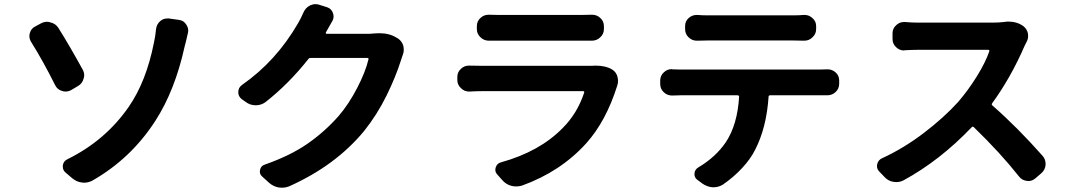

<svg xmlns="http://www.w3.org/2000/svg" viewBox="-20 -832 5040 903"><path d="M414.1 17.6Q395.5 27.3 375 27.3Q370.1 27.3 365.2 26.4Q339.8 23.4 319.3 5.9L287.1 -21.5Q275.4 -32.2 275.4 -47.9Q275.4 -50.8 275.4 -53.7Q278.3 -74.2 296.9 -83Q475.6 -170.9 585.9 -330.1Q668 -449.2 704.1 -631.8Q710.9 -662.1 713.9 -695.3Q716.8 -718.8 734.4 -733.4Q748 -745.1 766.6 -745.1Q770.5 -745.1 774.4 -745.1L822.3 -738.3Q844.7 -735.4 856.4 -715.8Q865.2 -702.1 865.2 -688.5Q865.2 -681.6 863.3 -674.8Q861.3 -664.1 858.4 -653.3Q855.5 -642.6 853 -630.9Q850.6 -619.1 848.6 -614.3Q802.7 -405.3 710 -262.7Q595.7 -85.9 414.1 17.6ZM127 -633.8Q118.2 -647.5 118.2 -662.1Q118.2 -668.9 120.1 -675.8Q126 -698.2 146.5 -708L171.9 -721.7Q186.5 -729.5 201.2 -729.5Q209 -729.5 217.8 -726.6Q242.2 -720.7 254.9 -700.2Q304.7 -621.1 368.2 -505.9Q376 -492.2 376 -478.5Q376 -469.7 373 -461.9Q367.2 -438.5 345.7 -426.8L314.5 -408.2Q301.8 -401.4 288.1 -401.4Q280.3 -401.4 271.5 -404.3Q249 -411.1 239.3 -431.6Q182.6 -544.9 127 -633.8Z M1740.2 -674.8Q1752.9 -675.8 1763.7 -675.8Q1812.5 -675.8 1845.7 -654.3L1849.6 -652.3Q1870.1 -639.6 1877 -616.2Q1878.9 -606.4 1878.9 -597.7Q1878.9 -584 1873 -570.3Q1869.1 -559.6 1866.2 -549.8Q1841.8 -471.7 1797.9 -382.3Q1753.9 -293 1692.4 -215.8Q1558.6 -53.7 1340.8 43.9Q1324.2 50.8 1305.7 50.8Q1298.8 50.8 1291 49.8Q1264.6 44.9 1245.1 27.3L1212.9 -2Q1202.1 -11.7 1202.1 -24.4Q1202.1 -28.3 1203.1 -33.2Q1207 -51.8 1224.6 -57.6Q1344.7 -99.6 1425.8 -155.8Q1506.8 -211.9 1573.2 -287.1Q1620.1 -341.8 1659.7 -418Q1699.2 -494.1 1712.9 -552.7Q1713.9 -555.7 1712.4 -557.6Q1710.9 -559.6 1708 -559.6H1441.4Q1433.6 -559.6 1429.7 -553.7Q1337.9 -437.5 1228.5 -351.6Q1208 -336.9 1183.6 -336.9Q1182.6 -336.9 1182.6 -336.9Q1156.2 -336.9 1135.7 -352.5L1116.2 -366.2Q1100.6 -378.9 1100.6 -398.4Q1100.6 -419.9 1118.2 -432.6Q1278.3 -543.9 1381.8 -722.7Q1394.5 -744.1 1407.2 -773.4Q1417 -795.9 1438.5 -806.6Q1451.2 -812.5 1463.9 -812.5Q1472.7 -812.5 1481.4 -809.6L1518.6 -797.9Q1539.1 -791 1545.9 -770.5Q1548.8 -762.7 1548.8 -754.9Q1548.8 -742.2 1542 -731.4Q1528.3 -708 1512.7 -679.7Q1511.7 -676.8 1512.7 -674.8Q1513.7 -672.9 1516.6 -672.9H1710Q1724.6 -672.9 1740.2 -674.8Z M2763.7 -522.5Q2772.5 -523.4 2780.3 -523.4Q2829.1 -523.4 2859.4 -504.9Q2877.9 -493.2 2883.8 -471.7Q2886.7 -460.9 2886.7 -451.2Q2886.7 -440.4 2882.8 -428.7Q2830.1 -261.7 2737.3 -158.2Q2616.2 -24.4 2434.6 41Q2420.9 44.9 2407.2 44.9Q2396.5 44.9 2384.8 42Q2359.4 35.2 2341.8 14.6L2318.4 -11.7Q2309.6 -21.5 2309.6 -33.2Q2309.6 -39.1 2311.5 -44.9Q2317.4 -63.5 2335.9 -68.4Q2518.6 -119.1 2627 -230.5Q2695.3 -298.8 2727.5 -396.5Q2728.5 -398.4 2727.1 -400.9Q2725.6 -403.3 2722.7 -403.3H2247.1Q2219.7 -403.3 2188.5 -401.4Q2187.5 -401.4 2185.5 -401.4Q2164.1 -401.4 2148.4 -417Q2130.9 -432.6 2130.9 -456.1V-470.7Q2130.9 -493.2 2148.4 -508.8Q2164.1 -523.4 2184.6 -523.4Q2186.5 -523.4 2188.5 -523.4Q2220.7 -522.5 2247.1 -522.5H2742.2Q2752.9 -522.5 2763.7 -522.5ZM2280.3 -640.6Q2279.3 -640.6 2279.3 -640.6Q2256.8 -640.6 2240.2 -656.2Q2222.7 -671.9 2222.7 -695.3V-709Q2222.7 -732.4 2240.2 -748Q2255.9 -762.7 2278.3 -762.7Q2279.3 -762.7 2280.3 -762.7Q2301.8 -761.7 2327.1 -761.7H2711.9Q2738.3 -761.7 2762.7 -762.7Q2763.7 -762.7 2764.6 -762.7Q2787.1 -762.7 2802.7 -748Q2820.3 -732.4 2820.3 -709V-695.3Q2820.3 -671.9 2802.7 -656.2Q2786.1 -640.6 2763.7 -640.6Q2762.7 -640.6 2762.7 -640.6Q2735.4 -640.6 2710 -640.6H2327.1Q2304.7 -640.6 2280.3 -640.6Z M3710 -641.6H3308.6Q3287.1 -641.6 3259.8 -640.6Q3258.8 -640.6 3256.8 -640.6Q3235.4 -640.6 3218.8 -656.2Q3202.1 -671.9 3202.1 -695.3V-709Q3202.1 -732.4 3218.8 -747.1Q3235.4 -761.7 3255.9 -761.7Q3257.8 -761.7 3259.8 -761.7Q3284.2 -759.8 3307.6 -759.8H3710Q3735.4 -759.8 3760.7 -761.7Q3762.7 -761.7 3764.6 -761.7Q3785.2 -761.7 3800.8 -747.1Q3818.4 -732.4 3818.4 -709V-695.3Q3818.4 -671.9 3800.8 -656.2Q3785.2 -640.6 3762.7 -640.6Q3761.7 -640.6 3760.7 -640.6Q3732.4 -641.6 3710 -641.6ZM3180.7 -504.9H3835.9Q3849.6 -504.9 3869.1 -505.9Q3871.1 -505.9 3873 -505.9Q3893.6 -505.9 3910.2 -491.2Q3926.8 -476.6 3926.8 -453.1V-438.5Q3926.8 -415 3910.2 -399.4Q3893.6 -383.8 3871.1 -383.8Q3870.1 -383.8 3869.1 -383.8Q3851.6 -383.8 3835.9 -383.8H3602.5Q3594.7 -383.8 3594.7 -377Q3585 -231.4 3531.2 -127Q3509.8 -84 3469.7 -41Q3429.7 2 3379.9 36.1Q3359.4 48.8 3335.9 48.8Q3334 48.8 3331.1 48.8Q3305.7 46.9 3283.2 31.2L3259.8 13.7Q3246.1 3.9 3246.1 -12.7Q3246.1 -34.2 3264.6 -44.9Q3345.7 -92.8 3393.6 -163.1Q3448.2 -245.1 3456.1 -377Q3456.1 -383.8 3448.2 -383.8H3180.7Q3165 -383.8 3142.6 -382.8Q3141.6 -382.8 3139.6 -382.8Q3118.2 -382.8 3101.6 -398.4Q3085 -414.1 3085 -437.5V-453.1Q3085 -476.6 3102.5 -492.2Q3118.2 -506.8 3138.7 -506.8Q3140.6 -506.8 3142.6 -505.9Q3164.1 -504.9 3180.7 -504.9Z M4702.1 -728.5Q4711.9 -730.5 4721.7 -730.5Q4763.7 -730.5 4793 -709Q4809.6 -696.3 4814.5 -674.8Q4815.4 -668 4815.4 -662.1Q4815.4 -647.5 4807.6 -633.8Q4802.7 -624 4798.8 -616.2Q4733.4 -465.8 4646.5 -346.7Q4641.6 -340.8 4647.5 -335.9Q4764.6 -233.4 4883.8 -98.6Q4897.5 -83 4897.5 -61.5Q4897.5 -59.6 4897.5 -56.6Q4895.5 -33.2 4877.9 -17.6L4850.6 5.9Q4835 19.5 4816.4 19.5Q4813.5 19.5 4809.6 18.6Q4787.1 16.6 4772.5 -2Q4685.5 -112.3 4560.5 -233.4Q4554.7 -239.3 4549.8 -233.4Q4400.4 -77.1 4230.5 15.6Q4213.9 24.4 4195.3 24.4Q4189.5 24.4 4182.6 23.4Q4157.2 19.5 4139.6 0L4116.2 -24.4Q4104.5 -36.1 4104.5 -50.8Q4104.5 -54.7 4105.5 -59.6Q4110.4 -80.1 4128.9 -87.9Q4230.5 -134.8 4324.7 -206.5Q4418.9 -278.3 4486.3 -352.5Q4534.2 -408.2 4574.7 -473.6Q4615.2 -539.1 4632.8 -590.8Q4633.8 -593.8 4632.3 -595.7Q4630.9 -597.7 4627.9 -597.7H4295.9Q4272.5 -597.7 4235.4 -595.7Q4233.4 -594.7 4231.4 -594.7Q4210.9 -594.7 4195.3 -609.4Q4177.7 -625 4177.7 -648.4V-675.8Q4177.7 -698.2 4195.3 -713.9Q4210.9 -728.5 4231.4 -728.5Q4233.4 -728.5 4235.4 -728.5Q4271.5 -725.6 4295.9 -725.6H4648.4Q4675.8 -725.6 4702.1 -728.5Z"/></svg>

Font: Gen Jyuu Gothic Bold
Style: Bold
Weight: 700
Designer: [Source Han Sans]
Ryoko NISHIZUKA  (kana & ideographs); Paul D. Hunt (Latin, Greek & Cyrillic); Wenlong ZHANG  (bopomofo
Version: Version 1.002.20150607